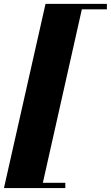

<svg xmlns="http://www.w3.org/2000/svg" viewBox="-30 -800 560 970"><path d="M-10 150 200 -780.5H510V-753H383.5L186.5 123.5H300V150Z"/></svg>

Font: Bodoni Moda 9pt Black
Style: Italic
Weight: 900
Italic angle: -13°
Designer: Owen Earl
Foundry: indestructible type
Version: Version 2.004